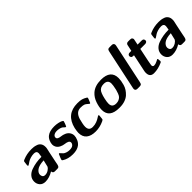

<svg xmlns="http://www.w3.org/2000/svg" viewBox="178 -1767 2823 2823"><g transform="rotate(-45 1590.0 -355.5)"><path d="M56.2 -108.9Q56.2 -160.6 87.6 -198.2Q119.1 -235.8 171.1 -254.9Q223.1 -273.9 277.1 -282.5Q331.1 -291 390.1 -291Q399.9 -344.2 399.9 -356Q399.9 -403.8 346.2 -403.8Q309.1 -403.8 274.7 -393.3Q240.2 -382.8 221.2 -370.8Q202.1 -358.9 186 -347.4Q169.9 -335.9 166 -335Q152.8 -335 152.8 -351.1Q152.8 -357.9 160.2 -409.2Q162.1 -425.3 166 -429.7Q169.9 -434.1 185.1 -439.9Q268.1 -475.1 359.9 -475.1H370.1Q393.1 -475.1 414.6 -472.2Q436 -469.2 467 -458.7Q498 -448.2 517.1 -421.1Q536.1 -394 536.1 -354Q536.1 -342.8 536.1 -341.8Q536.1 -340.8 535.2 -332Q534.2 -323.2 533.2 -318.6Q532.2 -314 528.1 -295.4Q523.9 -276.9 519.5 -257.3Q515.1 -237.8 507.1 -197.5Q499 -157.2 488.8 -109.9Q486.8 -100.1 483.9 -85.4Q481 -70.8 480 -64.5Q479 -58.1 476.6 -48.1Q474.1 -38.1 472.7 -33.4Q471.2 -28.8 468.5 -22.5Q465.8 -16.1 463.4 -13.7Q460.9 -11.2 457.5 -7.6Q454.1 -3.9 449.5 -2.9Q444.8 -2 439.5 -1Q434.1 0 426.8 0H378.9Q340.8 0 337.9 -39.1Q256.8 10.7 175.8 11.2Q118.7 11.2 87.4 -23.9Q56.2 -59.1 56.2 -108.9ZM188 -118.2Q188 -97.2 200 -79.6Q211.9 -62 241.2 -62Q274.4 -62 305.2 -80.1Q335.9 -98.1 351.1 -126Q355 -133.8 376 -231Q274.9 -226.1 231.4 -193.1Q188 -160.2 188 -118.2Z M565.9 -48.8Q565.9 -63 600.1 -137.2Q603 -142.1 609.9 -144L613.8 -143.1Q617.7 -141.1 628.9 -127.4Q640.1 -113.8 652.6 -101.3Q665 -88.9 692.9 -78.4Q720.7 -67.9 755.9 -67.9Q805.7 -67.9 826.9 -87.9Q848.1 -107.9 848.1 -131.8Q848.1 -155.8 823 -167.5Q797.9 -179.2 765.4 -182.1Q732.9 -185.1 695.8 -203.1Q658.7 -221.2 641.1 -254.9Q628.9 -278.8 628.9 -305.2Q628.9 -337.4 645.5 -375.2Q662.1 -413.1 690.9 -435.1Q741.7 -475.1 837.9 -475.1Q878.9 -475.1 916 -467Q953.1 -459 972.9 -448.5Q992.7 -438 992.7 -429.2Q992.7 -424.3 980.7 -392.1Q968.8 -359.9 962.9 -349.1Q955.1 -347.2 954.1 -347.2Q947.3 -347.2 939 -354.5Q930.7 -361.8 921.9 -371.3Q913.1 -380.9 888.9 -389.9Q864.7 -398.9 830.1 -400.9H812Q781.2 -399.9 763.2 -388.4Q745.1 -377 740.5 -366Q735.8 -355 735.8 -344.2Q735.8 -322.3 758.3 -312Q780.8 -301.8 810.3 -299.3Q839.8 -296.9 876 -281.5Q912.1 -266.1 933.1 -235.8Q954.1 -205.1 954.1 -168.9Q954.1 -135.7 936.5 -94.5Q918.9 -53.2 884.8 -26.9Q834 11.2 745.1 11.2Q646 11.2 575.7 -34.2Q565.9 -42 565.9 -48.8Z M1022.9 -155.8Q1022.9 -181.6 1034.7 -244.1Q1089.8 -475.1 1319.8 -475.1Q1376 -475.1 1408.4 -466.1Q1440.9 -457 1477.5 -434.1L1482.9 -429.2L1485.8 -423.8V-418.9Q1484.9 -409.2 1458 -347.2Q1453.1 -339.4 1447.8 -338.9Q1441.9 -338.9 1419.9 -359.4Q1397.9 -379.9 1377.9 -387.2Q1353 -396 1305.7 -396Q1215.8 -396 1181.6 -285.2Q1175.8 -266.1 1163.6 -208Q1156.7 -174.8 1156.7 -148.9Q1156.7 -66.9 1234.9 -66.9Q1279.8 -66.9 1317.9 -81.5Q1356 -96.2 1379.9 -113Q1403.8 -129.9 1408.7 -130.9H1411.6Q1421.4 -127 1421.9 -118.2Q1421.9 -112.3 1416 -59.1Q1414.1 -43.9 1409.4 -39.6Q1404.8 -35.2 1387.7 -26.9Q1304.7 11.2 1219.7 11.2Q1124.5 11.2 1073.7 -30.8Q1022.9 -72.8 1022.9 -155.8Z M1504.4 -150.9Q1504.4 -209 1530 -284.4Q1555.7 -359.9 1609.4 -408.2Q1682.6 -474.1 1809.6 -474.1Q2011.7 -474.1 2011.7 -306.2Q2011.7 -280.3 2007.1 -251.2Q2002.4 -222.2 1991.9 -184.1Q1981.4 -146 1960 -113Q1938.5 -80.1 1908 -51.5Q1877.4 -22.9 1829.1 -5.9Q1780.8 11.2 1720.7 11.2H1709.5Q1504.4 11.2 1504.4 -150.9ZM1639.6 -146Q1639.6 -66.9 1723.6 -66.9Q1755.9 -66.9 1779.8 -78.4Q1803.7 -89.8 1818.1 -105.5Q1832.5 -121.1 1844.5 -153.1Q1856.4 -185.1 1862.5 -210Q1868.7 -234.9 1876.5 -280.8Q1880.4 -316.9 1880.4 -324.2Q1880.4 -401.9 1795.4 -401.9Q1794.9 -401.9 1794.4 -401.9Q1721.2 -401.9 1691.4 -351.8Q1661.6 -301.8 1642.6 -185.1Q1639.6 -151.9 1639.6 -146Z M2054.2 -36.1Q2054.2 -41 2056.2 -53.2L2188.5 -674.8Q2195.3 -707 2204.8 -714.6Q2214.4 -722.2 2237.3 -722.2H2284.2Q2304.2 -722.2 2314.2 -711.7Q2324.2 -701.2 2324.2 -686Q2324.2 -680.2 2322.3 -669.9L2190.4 -45.9Q2186.5 -28.8 2182.4 -19.3Q2178.2 -9.8 2169.7 -5.9Q2161.1 -2 2157.2 -1.5Q2153.3 -1 2140.1 0H2098.1Q2054.2 0 2054.2 -36.1Z M2348.1 -78.1Q2348.1 -84 2348.1 -87.9Q2348.1 -91.8 2349.1 -98.9Q2350.1 -106 2351.1 -112.1Q2352.1 -118.2 2354.7 -131.1Q2357.4 -144 2360.4 -156.5Q2363.3 -168.9 2368.2 -193.4Q2373 -217.8 2378.2 -241.5Q2383.3 -265.1 2391.8 -305.2Q2400.4 -345.2 2408.2 -384.8H2394Q2368.2 -384.8 2359.1 -397.5Q2350.1 -410.2 2350.1 -421.9Q2350.1 -439.9 2365.2 -451.2Q2375 -458 2397.5 -458H2426.3Q2446.3 -553.2 2448.7 -562Q2451.2 -570.8 2463.4 -582Q2473.1 -588.9 2492.2 -588.9H2530.3Q2556.2 -588.9 2565.7 -576.9Q2575.2 -564.9 2575.2 -551.8Q2575.2 -546.9 2556.2 -458H2640.1Q2665 -458 2674.1 -446Q2683.1 -434.1 2683.1 -421.9Q2683.1 -415 2681.2 -408Q2679.2 -400.9 2668.2 -392.8Q2657.2 -384.8 2639.2 -384.8H2540Q2482.9 -114.7 2483.4 -102.1Q2483.4 -67.9 2511.2 -67.9Q2542 -67.9 2574.2 -85Q2606.4 -102.1 2608.4 -102.1Q2616.2 -102.1 2618.2 -95.5Q2620.1 -88.9 2621.1 -65.9Q2622.1 -59.1 2622.1 -55.2Q2621.1 -48.3 2621.1 -46.6Q2621.1 -44.9 2619.6 -41Q2618.2 -37.1 2614.7 -34.7Q2611.3 -32.2 2604 -28.8Q2517.1 11.2 2431.2 11.2Q2348.1 10.7 2348.1 -78.1Z M2700.2 -108.9Q2700.2 -160.6 2731.7 -198.2Q2763.2 -235.8 2815.2 -254.9Q2867.2 -273.9 2921.1 -282.5Q2975.1 -291 3034.2 -291Q3043.9 -344.2 3043.9 -356Q3043.9 -403.8 2990.2 -403.8Q2953.1 -403.8 2918.7 -393.3Q2884.3 -382.8 2865.2 -370.8Q2846.2 -358.9 2830.1 -347.4Q2814 -335.9 2810.1 -335Q2796.9 -335 2796.9 -351.1Q2796.9 -357.9 2804.2 -409.2Q2806.2 -425.3 2810.1 -429.7Q2814 -434.1 2829.1 -439.9Q2912.1 -475.1 3003.9 -475.1H3014.2Q3037.1 -475.1 3058.6 -472.2Q3080.1 -469.2 3111.1 -458.7Q3142.1 -448.2 3161.1 -421.1Q3180.2 -394 3180.2 -354Q3180.2 -342.8 3180.2 -341.8Q3180.2 -340.8 3179.2 -332Q3178.2 -323.2 3177.2 -318.6Q3176.3 -314 3172.1 -295.4Q3168 -276.9 3163.6 -257.3Q3159.2 -237.8 3151.1 -197.5Q3143.1 -157.2 3132.8 -109.9Q3130.9 -100.1 3127.9 -85.4Q3125 -70.8 3124 -64.5Q3123 -58.1 3120.6 -48.1Q3118.2 -38.1 3116.7 -33.4Q3115.2 -28.8 3112.5 -22.5Q3109.9 -16.1 3107.4 -13.7Q3105 -11.2 3101.6 -7.6Q3098.1 -3.9 3093.5 -2.9Q3088.9 -2 3083.5 -1Q3078.1 0 3070.8 0H3022.9Q2984.9 0 2981.9 -39.1Q2900.9 10.7 2819.8 11.2Q2762.7 11.2 2731.4 -23.9Q2700.2 -59.1 2700.2 -108.9ZM2832 -118.2Q2832 -97.2 2844 -79.6Q2856 -62 2885.3 -62Q2918.5 -62 2949.2 -80.1Q2980 -98.1 2995.1 -126Q2999 -133.8 3020 -231Q2918.9 -226.1 2875.5 -193.1Q2832 -160.2 2832 -118.2Z"/></g></svg>

Font: CMU Sans Serif
Style: BoldOblique
Weight: 700
Italic angle: -12°
Version: Version 0.7.0